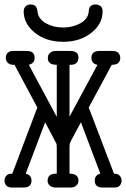

<svg xmlns="http://www.w3.org/2000/svg" viewBox="-20 -839 565 859"><path d="M33 -62H35L147 -358L45 -549H40Q25 -549 15.5 -557.5Q6 -566 6 -579Q6 -611 40 -611H100Q135 -611 135 -580Q135 -556 109 -549L234 -316V-549Q194 -549 194 -579Q194 -585 196 -591.5Q198 -598 206.5 -604.5Q215 -611 229 -611H295Q331 -611 331 -582Q331 -549 295 -549H291V-317L416 -549Q389 -554 389 -580Q389 -611 425 -611H485Q501 -611 509.5 -602Q518 -593 518 -580Q518 -549 480 -549L377 -358L490 -62H491Q508 -62 516 -52.5Q524 -43 524 -31Q524 -19 516.5 -9.5Q509 0 492 0H439Q404 0 404 -31Q404 -56 429 -62L342 -292L298 -210L292 -196L291 -178V-62Q331 -62 331 -31Q331 -25 329 -19Q327 -13 318.5 -6.5Q310 0 296 0H230Q212 0 202.5 -9Q193 -18 193 -30Q193 -62 230 -62H234V-178L233 -195Q230 -201 182 -292L95 -62Q121 -56 121 -31Q121 0 85 0H33Q16 0 8 -9.5Q0 -19 0 -31Q0 -43 8 -52.5Q16 -62 33 -62ZM86 -788Q86 -802 94.5 -810.5Q103 -819 117 -819Q126 -819 132.5 -816Q139 -813 142 -807.5Q145 -802 146 -797.5Q147 -793 148 -787Q149 -781 149 -780Q155 -752 187 -734Q219 -716 263 -716Q305 -716 339 -734.5Q373 -753 377 -786Q377 -819 408 -819Q420 -819 429.5 -812Q439 -805 439 -788Q439 -732 388.5 -692Q338 -652 263 -652Q186 -652 136 -692.5Q86 -733 86 -788Z"/></svg>

Font: CMU Typewriter Text
Style: Regular
Weight: 500
Monospace: yes
Version: Version 0.7.0